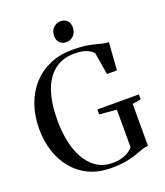

<svg xmlns="http://www.w3.org/2000/svg" viewBox="-168 -1052 1008 1175"><g transform="rotate(-20 336.0 -464.5)"><path d="M354 10.5Q272.5 10.5 210.2 -18.5Q148 -47.5 105.2 -99Q62.5 -150.5 40.5 -218.2Q18.5 -286 18.5 -363.5Q18.5 -450 44 -521.5Q69.5 -593 116.5 -644.5Q163.5 -696 228.5 -723.8Q293.5 -751.5 373 -751.5Q422.5 -751.5 457 -746.8Q491.5 -742 516.8 -735.2Q542 -728.5 562 -723.8Q582 -719 601.5 -719L588.5 -539.5H523.5L500 -682Q493 -692.5 477.8 -702.5Q462.5 -712.5 438 -719Q413.5 -725.5 378.5 -725.5Q301 -725.5 248 -684.2Q195 -643 168.2 -565.5Q141.5 -488 141.5 -376.5Q141 -309.5 153.5 -245.2Q166 -181 193.5 -129.2Q221 -77.5 265.5 -46.8Q310 -16 373.5 -16Q403 -16 429 -23Q455 -30 475 -42.2Q495 -54.5 506 -69.5V-313.5L394 -323.5V-355.5H664.5V-323.5L609 -313.5V-40Q590.5 -39.5 573.5 -34.2Q556.5 -29 537.5 -21.5Q518.5 -14 493.5 -6.8Q468.5 0.5 434.8 5.5Q401 10.5 354 10.5ZM357 -807.5Q332.5 -807.5 315.8 -823.2Q299 -839 299 -869Q299 -900.5 319 -920.5Q339 -940.5 365.5 -940.5H366.5Q391.5 -940.5 408.2 -924.8Q425 -909 425 -879Q425 -847 405 -827.2Q385 -807.5 358 -807.5Z"/></g></svg>

Font: Merriweather 144pt
Style: Regular
Weight: 400
Version: Version 2.100